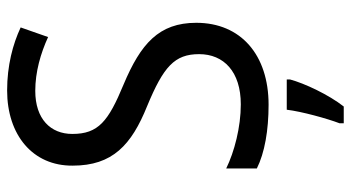

<svg xmlns="http://www.w3.org/2000/svg" viewBox="-243 -521 985 539"><g transform="rotate(-90 249.5 -251.5)"><path d="M455 -193C455 -298 396 -349 282 -397C178 -440 143 -468 143 -541C143 -602 185 -645 264 -645C317 -645 369 -630 415 -609L442 -686C395 -708 335 -724 265 -724C140 -724 53 -652 54 -540C54 -428 112 -375 221 -331C332 -285 367 -254 367 -185C367 -116 318 -68 226 -68C162 -68 93 -86 46 -109V-23C90 -1 153 10 225 10C365 10 455 -68 455 -193ZM296 70V61H211C206 103 186 175 173 209V221H220C253 179 285 111 296 70Z"/></g></svg>

Font: Noto Sans Devanagari SemiCondensed
Style: Regular
Weight: 400
Width: 4
Designer: Jelle Bosma - Monotype Design Team
Foundry: Monotype Imaging Inc.
Version: Version 2.004